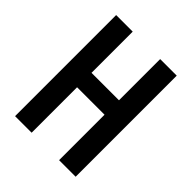

<svg xmlns="http://www.w3.org/2000/svg" viewBox="-198 -836 959 959"><g transform="rotate(45 281.0 -357.0)"><path d="M495 0V-714H378V-423H184V-714H67V0H184V-321H378V0Z"/></g></svg>

Font: Noto Sans Armenian ExtraCondensed SemiBold
Style: Regular
Weight: 600
Width: 2
Designer: Monotype Design Team
Foundry: Monotype Imaging Inc.
Version: Version 2.008